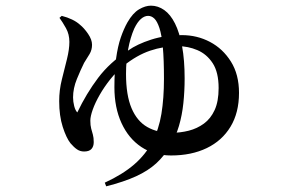

<svg xmlns="http://www.w3.org/2000/svg" viewBox="-20 -585 1040 678"><path d="M350 60Q413 31 453.5 -4Q494 -39 517.5 -83.5Q541 -128 550 -183Q559 -238 559 -307Q559 -375 555 -418.5Q551 -462 543 -486Q535 -510 525 -519.5Q515 -529 503 -529Q490 -529 477.5 -518Q465 -507 454 -484Q440 -452 432.5 -411Q425 -370 425 -324Q425 -249 444.5 -203Q464 -157 500 -136.5Q536 -116 585 -116Q617 -116 646.5 -123.5Q676 -131 700 -148.5Q724 -166 738 -196.5Q752 -227 752 -274Q752 -330 731 -362Q710 -394 677 -408Q644 -422 608 -422Q557 -422 510 -406Q463 -390 417 -353Q391 -332 369.5 -305Q348 -278 332 -250Q316 -222 307.5 -198Q299 -174 299 -159Q299 -142 302 -131Q305 -120 308 -109.5Q311 -99 311 -83Q311 -68 303 -59Q295 -50 277 -50Q263 -50 252 -57.5Q241 -65 229 -79Q214 -98 201.5 -137Q189 -176 189 -228Q189 -267 198.5 -304.5Q208 -342 216.5 -376.5Q225 -411 225 -437Q225 -464 213 -485.5Q201 -507 190 -522L198 -529Q218 -524 234.5 -516Q251 -508 262 -498Q277 -486 291 -465.5Q305 -445 305 -427Q305 -409 296.5 -394.5Q288 -380 277 -363Q265 -339 251.5 -306Q238 -273 238 -241Q238 -226 242 -210.5Q246 -195 253 -188Q285 -255 326.5 -310Q368 -365 433 -407Q464 -429 513.5 -445Q563 -461 622 -461Q676 -461 721.5 -437Q767 -413 795.5 -367.5Q824 -322 824 -257Q824 -187 794 -137.5Q764 -88 710 -62Q656 -36 584 -36Q524 -36 479 -66Q434 -96 409 -150.5Q384 -205 384 -277Q384 -336 390 -379Q396 -422 406.5 -452.5Q417 -483 430 -506Q449 -539 471 -552Q493 -565 513 -565Q538 -565 560 -549.5Q582 -534 598 -502Q614 -470 623 -421.5Q632 -373 632 -308Q632 -263 627.5 -220.5Q623 -178 612 -140.5Q601 -103 581 -70Q560 -34 531.5 -8Q503 18 460.5 37.5Q418 57 355 73Z"/></svg>

Font: Noto Serif TC SemiBold
Style: Regular
Weight: 600
Version: Version 2.002-H1;hotconv 1.1.0;makeotfexe 2.6.0